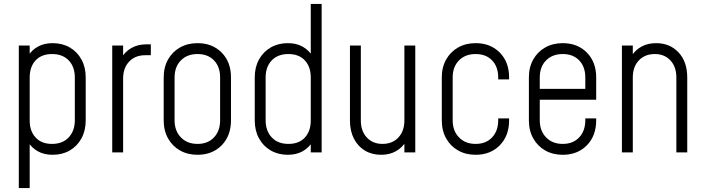

<svg xmlns="http://www.w3.org/2000/svg" viewBox="-20 -770 3560 970"><path d="M75 180V-540H130V-474L121 -486Q140 -517 171.5 -534.5Q203 -552 246 -552Q295 -552 332.5 -530.2Q370 -508.5 391.5 -469.5Q413 -430.5 413 -379V-162Q413 -110 391.5 -70.8Q370 -31.5 332.5 -9.8Q295 12 246 12Q203 12 171.5 -5.5Q140 -23 121 -54L130 -66V180ZM242.5 -43Q296.5 -43 327.2 -76Q358 -109 358 -162V-379Q358 -432.5 327.2 -464.8Q296.5 -497 243 -497Q189.5 -497 159.8 -464.8Q130 -432.5 130 -379V-161Q130 -108 159.8 -75.5Q189.5 -43 242.5 -43Z M547 0V-540H602V-466L593 -477Q612.5 -510 644.8 -528Q677 -546 719 -546H742V-491H713Q663 -491 632.5 -458.8Q602 -426.5 602 -373V0Z M978 12Q928 12 889.5 -9.8Q851 -31.5 829 -70.8Q807 -110 807 -162V-379Q807 -430.5 829 -469.5Q851 -508.5 889.5 -530.2Q928 -552 978 -552Q1053 -552 1100 -504.2Q1147 -456.5 1147 -379V-162Q1147 -84 1100 -36Q1053 12 978 12ZM978 -43Q1030.5 -43 1061.2 -76Q1092 -109 1092 -162V-379Q1092 -432.5 1061.2 -464.8Q1030.5 -497 978 -497Q925.5 -497 893.8 -464.8Q862 -432.5 862 -379V-162Q862 -109 893.8 -76Q925.5 -43 978 -43Z M1434 12Q1385.5 12 1347.8 -9.8Q1310 -31.5 1288.5 -70.8Q1267 -110 1267 -162V-379Q1267 -430.5 1288.5 -469.5Q1310 -508.5 1347.8 -530.2Q1385.5 -552 1434 -552Q1477 -552 1508.5 -534.5Q1540 -517 1559 -486L1550 -474V-750H1605V0H1550V-66L1559 -54Q1540 -23 1508.5 -5.5Q1477 12 1434 12ZM1437.5 -43Q1491 -43 1520.5 -75.5Q1550 -108 1550 -161V-379Q1550 -432.5 1520.2 -464.8Q1490.5 -497 1437 -497Q1383.5 -497 1352.8 -464.8Q1322 -432.5 1322 -379V-162Q1322 -109 1352.8 -76Q1383.5 -43 1437.5 -43Z M1905.5 12Q1859 12 1823.5 -9.2Q1788 -30.5 1768 -69.5Q1748 -108.5 1748 -161V-540H1803V-161Q1803 -108 1833.2 -75.5Q1863.5 -43 1912 -43Q1962.5 -43 1992.8 -75.5Q2023 -108 2023 -161V-540H2078V0H2023V-68L2032 -57Q2012.5 -24 1980.2 -6Q1948 12 1905.5 12Z M2383 12Q2333 12 2294.5 -9.8Q2256 -31.5 2234 -70.8Q2212 -110 2212 -162V-379Q2212 -430.5 2234 -469.5Q2256 -508.5 2294.5 -530.2Q2333 -552 2383 -552Q2458 -552 2505 -504.2Q2552 -456.5 2552 -379V-369H2497V-379Q2497 -432.5 2466.2 -464.8Q2435.5 -497 2383 -497Q2330.5 -497 2298.8 -464.8Q2267 -432.5 2267 -379V-162Q2267 -109 2298.8 -76Q2330.5 -43 2383 -43Q2435.5 -43 2466.2 -76Q2497 -109 2497 -162V-172H2552V-162Q2552 -84 2505 -36Q2458 12 2383 12Z M2823 12Q2773 12 2734.5 -9.8Q2696 -31.5 2674 -70.8Q2652 -110 2652 -162V-379Q2652 -430.5 2674 -469.5Q2696 -508.5 2734.5 -530.2Q2773 -552 2823 -552Q2898 -552 2945 -504.2Q2992 -456.5 2992 -379V-266H2693V-321H2937V-379Q2937 -432.5 2906.2 -464.8Q2875.5 -497 2823 -497Q2770.5 -497 2738.8 -464.8Q2707 -432.5 2707 -379V-162Q2707 -109 2738.8 -76Q2770.5 -43 2823 -43Q2875.5 -43 2906.2 -76Q2937 -109 2937 -162V-172H2992V-162Q2992 -84 2945 -36Q2898 12 2823 12Z M3122 0V-540H3177V-472L3168 -483Q3187.5 -516 3219.8 -534Q3252 -552 3294.5 -552Q3364.5 -552 3408.2 -505Q3452 -458 3452 -379V0H3397V-379Q3397 -432.5 3367 -464.8Q3337 -497 3288 -497Q3238 -497 3207.5 -464.8Q3177 -432.5 3177 -379V0Z"/></svg>

Font: Mohave Light Light
Style: Regular
Weight: 300
Version: Version 2.003